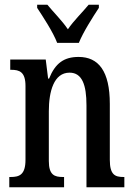

<svg xmlns="http://www.w3.org/2000/svg" viewBox="-20 -786 564 806"><path d="M220 -606H311C329 -651 370 -715 395 -753V-766H352C326 -734 289 -699 265 -663C241 -699 205 -734 179 -766H136V-753C161 -715 203 -651 220 -606ZM19 0H249V-43H244C209 -43 185 -51 185 -110V-319C185 -402 206 -481 272 -481C325 -481 343 -429 343 -344V0H502V-43H498C463 -43 441 -52 441 -115V-350C441 -487 394 -547 310 -547C249 -547 212 -521 186 -456H182L172 -536H23V-493H27C62 -493 87 -484 87 -425V-115C87 -52 61 -43 25 -43H19Z"/></svg>

Font: Noto Serif Bengali ExtraCondensed Medium
Style: Regular
Weight: 500
Width: 2
Designer: Juan Bruce, Universal Thirst, Indian Type Foundry and the Monotype Design Team.
Foundry: Monotype Imaging Inc.
Version: Version 2.003